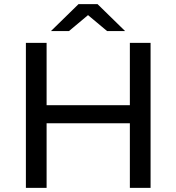

<svg xmlns="http://www.w3.org/2000/svg" viewBox="-20 -907 852 927"><path d="M707 -700V0H607V-312H205V0H105V-700H205V-399H607V-700ZM497 -757 405 -834 313 -757H226L359 -887H451L584 -757Z"/></svg>

Font: APTA Sans Medium
Style: Bold
Weight: 500
Version: Version 7.200